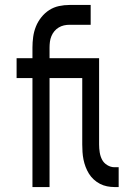

<svg xmlns="http://www.w3.org/2000/svg" viewBox="-20 -755 540 775"><path d="M111 0V-440H47V-520H111V-563Q111 -585 114 -606.5Q117 -628 125 -648Q133 -668 147 -685.5Q161 -703 179 -714.5Q197 -726 218 -730.5Q239 -735 261 -735H346V-655H261Q249 -655 238 -652.5Q227 -650 217 -644Q207 -638 199.5 -629Q192 -620 187.5 -609Q183 -598 181.5 -586.5Q180 -575 180 -563V-520H380V-172Q380 -156 382.5 -140Q385 -124 392 -110.5Q399 -97 413 -88.5Q427 -80 442 -80H459V0H442Q427 0 412 -3Q397 -6 383.5 -13Q370 -20 358.5 -30.5Q347 -41 339 -54Q331 -67 325.5 -81.5Q320 -96 317 -111Q314 -126 313 -141.5Q312 -157 312 -172V-440H180V0Z"/></svg>

Font: Iosevka Bendy Medium
Style: Regular
Weight: 500
Monospace: yes
Designer: Belleve Invis
Foundry: Belleve Invis
Version: Version 30.1.2